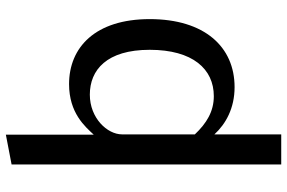

<svg xmlns="http://www.w3.org/2000/svg" viewBox="-178 -612 955 638"><g transform="rotate(-90 299.0 -292.5)"><path d="M171 -458V-750L72 -731V165H172V-57C207 -19 259 10 329 10C463 10 555 -90 555 -272C555 -453 461 -540 339 -540C243 -540 198 -487 171 -458ZM172 -122V-364C172 -413 226 -471 304 -471C386 -471 453 -415 453 -272C453 -129 389 -59 299 -59C248 -59 209 -83 172 -122Z"/></g></svg>

Font: Bisquit Text
Style: Regular
Weight: 400
Version: Version 1.004;Glyphs 3.2.3 (3260)